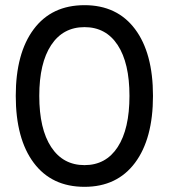

<svg xmlns="http://www.w3.org/2000/svg" viewBox="-20 -712 653 743"><path d="M41 -341Q41 -506 110.5 -599Q180 -692 307 -692Q433 -692 502.5 -599.5Q572 -507 572 -341Q572 -175 502.5 -82Q433 11 307 11Q180 11 110.5 -82Q41 -175 41 -341ZM307 -73Q390 -73 435.5 -143Q481 -213 481 -341Q481 -468 435.5 -537.5Q390 -607 307 -607Q224 -607 178 -537.5Q132 -468 132 -341Q132 -213 178 -143Q224 -73 307 -73Z"/></svg>

Font: 寒蝉全圆体
Style: Regular
Weight: 400
Designer: Warren2060
      Designed by Motoya company      

      [Varela Round]
      Joe Prince(Latin component); Avraham Cornf
Foundry: ChillType
Version: Version 3.200